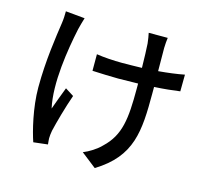

<svg xmlns="http://www.w3.org/2000/svg" viewBox="-118 -925 1235 1131"><g transform="rotate(15 500.0 -360.0)"><path d="M266 -771 149 -782C149 -761 148 -732 144 -707C132 -624 108 -471 108 -307C108 -183 142 -48 163 13L250 3C249 -9 247 -24 247 -34C247 -45 249 -66 252 -81C264 -133 292 -235 319 -311L267 -344C250 -300 229 -244 216 -207C183 -353 218 -568 246 -699C251 -718 259 -750 266 -771ZM391 -585V-484C437 -482 503 -479 549 -479L670 -481V-448C670 -266 659 -163 566 -76C540 -48 495 -20 460 -6L552 66C758 -60 766 -215 766 -447V-486C824 -489 879 -495 922 -501L923 -603C878 -594 823 -587 765 -582L764 -723C765 -746 766 -768 769 -786H653C656 -771 661 -746 663 -723C665 -696 667 -636 668 -576C627 -575 586 -574 548 -574C494 -574 436 -578 391 -585Z"/></g></svg>

Font: ChiuKong Gothic CL Medium
Style: Regular
Weight: 500
Designer: Ryoko NISHIZUKA 西塚涼子 (kana, bopomofo & ideographs); Paul D. Hunt (Latin, Greek & Cyrillic); Sandoll Communications 산돌커뮤니
Foundry: Adobe
Version: Version 1.300